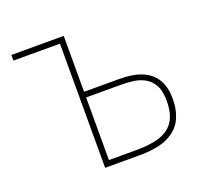

<svg xmlns="http://www.w3.org/2000/svg" viewBox="-124 -852 1037 991"><g transform="rotate(-20 395.0 -356.5)"><path d="M476.5 0Q420.5 0 375.8 0Q331 0 290.5 0Q290.5 -61 290.5 -117Q290.5 -173 290.5 -238V-472Q290.5 -537.5 290.5 -593.5Q290.5 -649.5 290.5 -710L305.5 -682H241Q177.5 -682 128.5 -682Q79.5 -682 35 -682V-713H322.5Q322.5 -652.5 322.5 -596.5Q322.5 -540.5 322.5 -475V-242Q322.5 -184 322.5 -134Q322.5 -84 322.5 -31H475.5Q555.5 -31 606.8 -49.2Q658 -67.5 682.8 -108.2Q707.5 -149 707.5 -216Q707.5 -272.5 689 -304.5Q670.5 -336.5 641.2 -351.8Q612 -367 578.5 -371Q545 -375 514.5 -375H317.5V-406Q350 -406 400.8 -406Q451.5 -406 516.5 -406Q593.5 -406 643 -384.2Q692.5 -362.5 716.5 -320.2Q740.5 -278 740.5 -216Q740.5 -154 717.2 -105.2Q694 -56.5 636.5 -28.2Q579 0 476.5 0Z"/></g></svg>

Font: Commissioner Thin
Style: Regular
Weight: 100
Designer: Kostas Bartsokas
Foundry: Kostas Bartsokas
Version: Version 1.001;gftools[0.9.23]